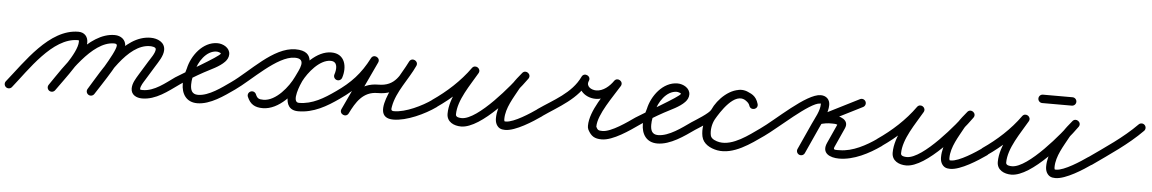

<svg xmlns="http://www.w3.org/2000/svg" viewBox="-44 -654 5742 957"><g transform="rotate(5 2827.0 -175.0)"><path d="M-7.2 28.3C1.8 35.6 15 34.2 22.3 25.2C95.8 -65.6 202.8 -236.4 328.9 -236.4C335.2 -236.4 335 -235.8 335 -229.1C335 -171.1 240.6 -55.1 203.7 -2C197.1 7.6 199.5 20.7 209 27.3C218.6 33.9 231.7 31.5 238.3 22C281.4 -40.4 377 -156.7 377 -229.1C377 -258.3 358.6 -278.4 328.9 -278.4C183.5 -278.4 73.1 -104.3 -10.3 -1.2C-17.6 7.8 -16.2 21 -7.2 28.3ZM209 27.3C218.6 33.9 231.7 31.5 238.3 22C295.6 -60.7 399.7 -235.8 510.3 -235.8C517.3 -235.8 525 -234.9 525 -226.5C525 -192 419.7 -31.8 399.1 1.2C393 11 396 24 405.8 30.1C415.6 36.3 428.6 33.3 434.7 23.4C434.7 23.4 434.7 23.4 434.7 23.4C465 -25.1 567 -169.8 567 -226.5C567 -259.2 541 -277.8 510.3 -277.8C378.7 -277.8 271 -99.1 203.7 -2C197.1 7.6 199.5 20.7 209 27.3ZM405.5 30.3C415.3 36.5 428.2 33.5 434.4 23.7C487.7 -61.5 576.7 -238 690.2 -238C697.6 -238 720 -236.6 720 -225C720 -205.5 697.6 -176.2 688.1 -160.5C688.1 -160.5 688.1 -160.5 688.1 -160.5C688.1 -160.5 688.1 -160.5 688.1 -160.5C674.1 -137.7 660.1 -114.8 646.1 -92C646.1 -92 646.1 -91.9 646 -91.9C646 -91.8 645.9 -91.7 645.9 -91.7C632.9 -69.7 617.4 -46.5 617.4 -20C617.4 11.9 644.9 25.2 673.1 25.2C742.2 25.2 799.4 -22 853.1 -59.8C862.6 -66.5 864.8 -79.6 858.2 -89.1C851.5 -98.6 838.4 -100.8 828.9 -94.2C783.8 -62.4 731.2 -16.8 673.1 -16.8C669.1 -16.8 659.4 -16.9 659.4 -20C659.4 -37 673.8 -56.4 682.1 -70.3C682.1 -70.3 682 -70.2 682 -70.2C681.9 -70.1 681.9 -70 681.9 -70C695.9 -92.9 709.9 -115.7 723.9 -138.6C723.9 -138.6 723.9 -138.6 723.9 -138.6C723.9 -138.6 723.9 -138.6 723.9 -138.6C738.9 -163.2 762 -194.9 762 -225C762 -264.2 723.8 -280 690.2 -280C554.2 -280 462 -99.6 398.8 1.4C392.6 11.2 395.6 24.2 405.5 30.3Z M853 -59.8C853 -59.8 853 -59.8 853 -59.8C890.3 -85.8 929.2 -109.2 969.1 -131.1C1001.9 -149.1 1044.3 -166.4 1070.3 -193.8C1080.3 -204.3 1087 -217.2 1087 -232C1087 -264.1 1052.3 -282 1024 -282C950.6 -282 896.2 -207.5 882.5 -142.4C882.5 -142.3 882.6 -142.8 882.7 -143.2C882.8 -143.7 882.9 -144.1 882.9 -144.1C874.9 -118 869 -93.8 869 -66C869 -15.5 894.1 25 949 25C1014.4 25 1081.1 -24.1 1132 -59.8C1141.5 -66.5 1143.9 -79.5 1137.2 -89C1130.5 -98.5 1117.5 -100.9 1108 -94.2C1065.8 -64.7 1003.7 -17 949 -17C918.2 -17 911 -38.9 911 -66C911 -89.5 916.3 -109.8 923.1 -131.9C923.1 -131.9 923.2 -132.3 923.3 -132.8C923.4 -133.2 923.5 -133.6 923.5 -133.6C933 -178.5 971.5 -240 1024 -240C1028.3 -240 1045 -236 1045 -232C1045 -219.1 853.2 -111.1 829 -94.2C819.5 -87.6 817.1 -74.5 823.8 -65C830.4 -55.5 843.5 -53.1 853 -59.8Z M1132 -59.8C1132 -59.8 1132 -59.8 1132 -59.8C1208.1 -112.8 1326.9 -242.9 1413.8 -243.5C1477.7 -243.9 1440.9 -186.3 1423.5 -148.9C1399.9 -98.4 1339.2 -21 1276.3 -21C1253 -21 1245.4 -25 1236.8 -45.2C1232.3 -55.9 1220 -60.9 1209.3 -56.3C1198.6 -51.8 1193.6 -39.5 1198.2 -28.8C1198.2 -28.8 1198.2 -28.8 1198.2 -28.8C1213.4 7.1 1236.8 21 1276.3 21C1357.2 21 1430.5 -64.6 1461.5 -131.1C1492.2 -196.8 1520.5 -286.2 1413.5 -285.5C1303.3 -284.7 1196.7 -156 1108 -94.2C1098.5 -87.6 1096.1 -74.5 1102.8 -65C1109.4 -55.5 1122.5 -53.1 1132 -59.8ZM1631.3 -151.1C1642.3 -147.4 1654.2 -153.3 1657.9 -164.3C1676.1 -218.7 1663.4 -285.5 1593.5 -285.5C1520.1 -285.5 1453.9 -208.6 1423.8 -149.5C1400.5 -103.8 1362.2 21 1454 21C1530.8 21 1595.3 -16.9 1656.1 -59.8C1665.6 -66.5 1667.8 -79.6 1661.2 -89.1C1654.5 -98.6 1641.4 -100.8 1631.9 -94.2C1578.7 -56.6 1521.4 -21 1454 -21C1412.8 -21 1454.7 -117.8 1461.2 -130.5C1483.4 -173.9 1537.8 -243.5 1593.5 -243.5C1631.1 -243.5 1626.8 -203.6 1618.1 -177.7C1614.4 -166.7 1620.3 -154.8 1631.3 -151.1Z M1626.8 -65C1633.4 -55.5 1646.5 -53.1 1656 -59.8C1734.6 -114.4 1785.6 -168.8 1829.7 -254.9C1836 -267.2 1829.4 -278 1819.9 -282.7C1810.4 -287.3 1797.8 -285.8 1792 -273.4C1750.7 -185.2 1709.5 -97.1 1668.2 -8.9C1662.3 3.6 1668.7 14.4 1678.1 18.9C1687.5 23.4 1699.9 21.7 1706 9.3C1734.4 -48.1 1767.6 -104 1840 -104C1946.4 -104 1975.5 -170.3 2020.5 -254.6C2026.9 -266.5 2020.3 -277.4 2010.7 -282.1C2001.1 -286.8 1988.5 -285.5 1982.9 -273.2C1955.5 -212.9 1790.4 21 1930 21C1996.7 21 2086.2 -21.4 2140.2 -59.9C2149.6 -66.6 2151.8 -79.7 2145.1 -89.2C2138.4 -98.6 2125.3 -100.8 2115.8 -94.1C2115.8 -94.1 2115.8 -94.1 2115.8 -94.1C2069.2 -60.9 1987.6 -21 1930 -21C1913.9 -21 1914.9 -28.7 1917.5 -43.2C1930.8 -119 1989.3 -185.7 2021.1 -255.8C2026.7 -268.1 2020.5 -278.8 2011.3 -283.3C2002.1 -287.9 1989.9 -286.3 1983.5 -274.4C1946.5 -205.1 1927.1 -146 1840 -146C1749.6 -146 1704.4 -82 1668.4 -9.3C1662.2 3.1 1668.8 13.9 1678.3 18.5C1687.8 23.1 1700.4 21.4 1706.2 8.9C1747.5 -79.3 1788.8 -167.4 1830 -255.6C1835.8 -268 1829.6 -278.8 1820.2 -283.3C1810.9 -287.9 1798.6 -286.3 1792.3 -274C1751.3 -194 1705.1 -145 1632 -94.2C1622.5 -87.6 1620.1 -74.5 1626.8 -65Z M2109.7 -65.1C2116.3 -55.5 2129.3 -53.1 2138.9 -59.7C2211.9 -109.9 2280.6 -172.4 2332.1 -244.8C2339.8 -255.7 2334.3 -267.1 2325.1 -272.9C2316 -278.7 2303.3 -278.9 2296.8 -267.4C2257 -197.6 2196.9 -113.7 2196.9 -31.7C2196.9 9.3 2233.5 25.9 2269.2 25.9C2370.8 25.9 2527.9 -163.1 2583.1 -240.8C2591 -251.9 2586.9 -263.6 2578.6 -269.8C2570.4 -276 2558.1 -276.7 2549.6 -266.1C2534.5 -247.2 2517.7 -228.4 2505.8 -207.4C2505.8 -207.4 2505.7 -207.3 2505.6 -207.2C2505.5 -207 2505.5 -206.9 2505.5 -206.9C2476.4 -152.5 2439 -93.8 2439 -30.3C2439 -20.1 2440.6 -9.6 2445.3 -0.4C2445.3 -0.4 2445.4 -0.3 2445.5 -0.1C2445.5 0 2445.6 0.2 2445.6 0.2C2455.3 17.5 2468.1 23.8 2489.4 23.8C2541.8 23.8 2625.7 -30.8 2667 -59.8C2676.5 -66.5 2678.9 -79.5 2672.2 -89C2665.5 -98.5 2652.5 -100.9 2643 -94.2C2643 -94.2 2643 -94.2 2643 -94.2C2610.2 -71.2 2530.6 -18.2 2489.4 -18.2C2486.9 -18.2 2484.4 -18.3 2482.1 -18.8C2480.1 -19.2 2483.3 -17.7 2484.1 -16.5C2484.9 -15.3 2482.7 -19.6 2482.4 -20.2C2482.4 -20.2 2482.4 -20 2482.5 -19.9C2482.6 -19.7 2482.7 -19.6 2482.7 -19.6C2481.1 -22.7 2481 -26.9 2481 -30.3C2481 -85.5 2517.1 -139.5 2542.5 -187.1C2542.5 -187.1 2542.5 -187 2542.4 -186.8C2542.3 -186.7 2542.2 -186.6 2542.2 -186.6C2553.1 -205.6 2568.8 -222.7 2582.4 -239.9C2590.9 -250.6 2586.5 -262.4 2577.9 -268.9C2569.4 -275.3 2556.8 -276.3 2548.9 -265.2C2504.1 -202.1 2350.1 -16.1 2269.2 -16.1C2258.6 -16.1 2238.9 -17.3 2238.9 -31.7C2238.9 -104.3 2297.7 -184.2 2333.2 -246.6C2339.8 -258.2 2334.8 -269.2 2326.3 -274.7C2317.7 -280.1 2305.6 -280 2297.9 -269.2C2249.2 -200.8 2184 -141.7 2115.1 -94.3C2105.5 -87.7 2103.1 -74.7 2109.7 -65.1Z M2636.8 -65C2643.4 -55.5 2656.5 -53.1 2666 -59.8C2746.8 -116 2840.4 -162.1 2884 -255.6C2889.9 -268.2 2883.2 -278.9 2873.6 -283.3C2864 -287.7 2851.5 -285.7 2845.8 -273C2820.7 -216.7 2868.8 -170.5 2923.8 -170C2973.7 -169.6 3017 -203.7 3044.3 -243C3052 -254.2 3046.6 -265.7 3037.6 -271.5C3028.6 -277.3 3015.9 -277.4 3009 -265.8C2969.7 -200.2 2899.2 -109.5 2899.2 -32.8C2899.2 -26.4 2900.2 -19.9 2903 -14C2903 -14 2903.1 -13.8 2903.3 -13.5C2903.4 -13.3 2903.5 -13 2903.5 -13C2919.9 17.4 2936.8 28.8 2973.3 28.8C3029.5 28.8 3110.1 -28.4 3155 -59.8C3164.5 -66.5 3166.9 -79.5 3160.2 -89C3153.5 -98.5 3140.5 -100.9 3131 -94.2C3094.9 -68.9 3018 -13.2 2973.3 -13.2C2951 -13.2 2949.2 -16.7 2940.5 -33C2940.5 -33 2940.6 -32.7 2940.7 -32.5C2940.9 -32.2 2941 -32 2941 -32C2940.9 -32.2 2941.1 -31.6 2941.2 -31.5C2941.3 -31.3 2941.3 -31.4 2941.2 -31.7C2941.2 -32.1 2941.2 -32.5 2941.2 -32.8C2941.2 -93.5 3011.8 -188.8 3045 -244.2C3052 -255.8 3047 -267.1 3038.4 -272.6C3029.7 -278.2 3017.4 -278.1 3009.7 -267C2990.7 -239.5 2959.5 -211.7 2924.2 -212C2900 -212.2 2871.7 -227.9 2884.2 -255.9C2889.8 -268.6 2883.2 -279.2 2873.7 -283.6C2864.2 -287.9 2851.8 -285.9 2846 -273.4C2806.5 -188.7 2715.6 -145.5 2642 -94.2C2632.5 -87.6 2630.1 -74.5 2636.8 -65Z M3155 -59.8C3155 -59.8 3155 -59.8 3155 -59.8C3192.3 -85.8 3231.2 -109.2 3271.1 -131.1C3303.9 -149.1 3346.3 -166.4 3372.3 -193.8C3382.3 -204.3 3389 -217.2 3389 -232C3389 -264.1 3354.3 -282 3326 -282C3252.6 -282 3198.2 -207.5 3184.5 -142.4C3184.5 -142.3 3184.6 -142.8 3184.7 -143.2C3184.8 -143.7 3184.9 -144.1 3184.9 -144.1C3176.9 -118 3171 -93.8 3171 -66C3171 -15.5 3196.1 25 3251 25C3316.4 25 3383.1 -24.1 3434 -59.8C3443.5 -66.5 3445.9 -79.5 3439.2 -89C3432.5 -98.5 3419.5 -100.9 3410 -94.2C3367.8 -64.7 3305.7 -17 3251 -17C3220.2 -17 3213 -38.9 3213 -66C3213 -89.5 3218.3 -109.8 3225.1 -131.9C3225.1 -131.9 3225.2 -132.3 3225.3 -132.8C3225.4 -133.2 3225.5 -133.6 3225.5 -133.6C3235 -178.5 3273.5 -240 3326 -240C3330.3 -240 3347 -236 3347 -232C3347 -219.1 3155.2 -111.1 3131 -94.2C3121.5 -87.6 3119.1 -74.5 3125.8 -65C3132.4 -55.5 3145.5 -53.1 3155 -59.8Z M3404.4 -65.5C3410.7 -55.8 3423.8 -53.1 3433.5 -59.4C3463.5 -79 3528.8 -117 3543.2 -149.5C3559.5 -186.2 3607.3 -239.6 3651.9 -235.1C3652 -235.1 3651 -235.3 3650.1 -235.4C3649.2 -235.6 3648.3 -235.8 3648.4 -235.8C3669.9 -229.8 3684.5 -228.3 3691.8 -203.1C3695.7 -190.1 3707.9 -187 3718.1 -190.3C3728.3 -193.6 3736.4 -203.4 3731.7 -216.1C3727.9 -226.8 3723.3 -235.5 3715.6 -244C3715.6 -244.1 3715.4 -244.3 3715.2 -244.4C3715 -244.6 3714.9 -244.8 3714.8 -244.8C3709.2 -250.5 3703.4 -256 3696.6 -260.5C3696.6 -260.5 3696.8 -260.4 3697 -260.2C3697.2 -260.1 3697.4 -260 3697.4 -260C3610.9 -322.9 3526.6 -204.2 3489.8 -140.5C3489.8 -140.5 3489.7 -140.4 3489.7 -140.3C3489.6 -140.1 3489.5 -140 3489.5 -140C3472.1 -107.8 3464.9 -65.7 3472.4 -29.7C3480.2 7.5 3516.7 26 3551 32.6C3551 32.6 3551.1 32.6 3551.2 32.6C3551.2 32.7 3551.3 32.7 3551.3 32.7C3633.6 47.4 3716.9 -15.4 3780.1 -59.8C3789.6 -66.5 3791.9 -79.6 3785.2 -89.1C3778.5 -98.6 3765.4 -100.9 3755.9 -94.2C3704.6 -58.1 3626.7 3.5 3558.7 -8.7C3558.7 -8.7 3558.8 -8.7 3558.8 -8.6C3558.9 -8.6 3559 -8.6 3559 -8.6C3543 -11.7 3517.5 -19.7 3513.6 -38.3C3508 -64.6 3513.7 -96.5 3526.5 -120C3526.5 -120 3526.4 -119.9 3526.3 -119.7C3526.3 -119.6 3526.2 -119.5 3526.2 -119.5C3547.2 -155.8 3615.4 -267.6 3672.6 -226C3672.7 -226 3672.8 -225.9 3673 -225.8C3673.2 -225.7 3673.3 -225.5 3673.4 -225.5C3677.7 -222.6 3681.5 -218.8 3685.2 -215.2C3685.2 -215.1 3685 -215.3 3684.8 -215.6C3684.6 -215.8 3684.4 -216 3684.4 -216C3688.5 -211.4 3690.3 -207.4 3692.3 -201.9C3696.9 -189.1 3708.7 -185.9 3718.5 -189C3728.3 -192.2 3736 -201.9 3732.2 -214.9C3720.3 -255.2 3696.1 -266 3659.6 -276.2C3659.6 -276.2 3658.7 -276.4 3657.9 -276.6C3657 -276.7 3656.1 -276.9 3656.1 -276.9C3592.1 -283.3 3528.8 -220.7 3504.8 -166.5C3496.5 -147.7 3432 -108.6 3410.5 -94.6C3400.8 -88.3 3398.1 -75.2 3404.4 -65.5Z M3750.7 -65.1C3757.3 -55.5 3770.4 -53.1 3779.9 -59.7C3839.5 -100.9 3991.7 -244 4042 -244C4047.3 -244 4046.2 -245.8 4046.2 -241C4046.2 -208.1 4023.5 -170.6 4009.9 -140.7C3989.9 -96.7 3969.9 -52.7 3949.9 -8.7C3945.1 1.9 3949.8 14.3 3960.3 19.1C3970.9 23.9 3983.3 19.2 3988.1 8.7C4008.1 -35.3 4028.1 -79.3 4048.1 -123.3C4064.5 -159.4 4088.2 -200.8 4088.2 -241C4088.2 -268.7 4069.4 -286 4042 -286C3970.5 -286 3826 -142.7 3756.1 -94.3C3746.5 -87.7 3744.1 -74.6 3750.7 -65.1ZM4238.5 -283.2C4238.5 -283.2 4238.5 -283.2 4238.5 -283.2C4170.2 -248.8 4101.9 -214.4 4033.5 -179.9C4022.1 -174.1 4019.9 -162.5 4023.6 -153.3C4027.3 -144.1 4037 -137.3 4049.2 -141.1C4069.3 -147.4 4089.1 -150.8 4110.2 -150C4110.2 -150 4110.5 -150 4110.9 -150C4111.2 -150 4111.5 -150 4111.5 -150C4119.7 -150.2 4130.8 -150.1 4138.1 -145.8C4138.6 -145.6 4138.6 -145.8 4138.4 -146.2C4138.1 -147 4138.1 -149.2 4138 -148.9C4138 -148.9 4137.9 -148.8 4137.9 -148.8C4137.9 -148.7 4137.9 -148.7 4137.9 -148.7C4123.4 -116.7 4108.9 -84.7 4094.4 -52.7C4094.4 -52.7 4094.5 -52.7 4094.5 -52.8C4094.5 -52.8 4094.5 -52.9 4094.5 -52.9C4069 1.9 4114.9 21 4160 21C4233.5 21 4308.6 -18.6 4367.1 -59.8C4376.6 -66.5 4378.8 -79.6 4372.2 -89.1C4365.5 -98.6 4352.4 -100.8 4342.9 -94.2C4342.9 -94.2 4342.9 -94.2 4342.9 -94.2C4291.9 -58.3 4224.3 -21 4160 -21C4143 -21 4124 -16.6 4132.6 -35.1C4132.6 -35.1 4132.6 -35.2 4132.7 -35.2C4132.7 -35.3 4132.7 -35.3 4132.7 -35.3C4147.2 -67.3 4161.7 -99.3 4176.1 -131.3C4176.1 -131.3 4176.1 -131.3 4176.1 -131.2C4176.1 -131.2 4176 -131.1 4176 -131.1C4196.8 -175.7 4144 -192.9 4110.5 -192C4110.5 -192 4110.8 -192 4111.1 -192C4111.5 -192 4111.8 -192 4111.8 -192C4085.9 -193 4061.4 -188.9 4036.8 -181.2C4024.5 -177.4 4022.7 -164.8 4026.8 -154.6C4030.9 -144.4 4041 -136.6 4052.5 -142.4C4120.8 -176.8 4189.1 -211.3 4257.5 -245.7C4267.8 -250.9 4272 -263.6 4266.8 -273.9C4261.5 -284.3 4248.9 -288.5 4238.5 -283.2Z M4336.7 -65.1C4343.3 -55.5 4356.3 -53.1 4365.9 -59.7C4438.9 -109.9 4507.6 -172.4 4559.1 -244.8C4566.8 -255.7 4561.3 -267.1 4552.1 -272.9C4543 -278.7 4530.3 -278.9 4523.8 -267.4C4484 -197.6 4423.9 -113.7 4423.9 -31.7C4423.9 9.3 4460.5 25.9 4496.2 25.9C4597.8 25.9 4754.9 -163.1 4810.1 -240.8C4818 -251.9 4813.9 -263.6 4805.6 -269.8C4797.4 -276 4785.1 -276.7 4776.6 -266.1C4761.5 -247.2 4744.7 -228.4 4732.8 -207.4C4732.8 -207.4 4732.7 -207.3 4732.6 -207.2C4732.5 -207 4732.5 -206.9 4732.5 -206.9C4703.4 -152.5 4666 -93.8 4666 -30.3C4666 -20.1 4667.6 -9.6 4672.3 -0.4C4672.3 -0.4 4672.4 -0.3 4672.5 -0.1C4672.5 0 4672.6 0.2 4672.6 0.2C4682.3 17.5 4695.1 23.8 4716.4 23.8C4768.8 23.8 4852.7 -30.8 4894 -59.8C4903.5 -66.5 4905.9 -79.5 4899.2 -89C4892.5 -98.5 4879.5 -100.9 4870 -94.2C4870 -94.2 4870 -94.2 4870 -94.2C4837.2 -71.2 4757.6 -18.2 4716.4 -18.2C4713.9 -18.2 4711.4 -18.3 4709.1 -18.8C4707.1 -19.2 4710.3 -17.7 4711.1 -16.5C4711.9 -15.3 4709.7 -19.6 4709.4 -20.2C4709.4 -20.2 4709.4 -20 4709.5 -19.9C4709.6 -19.7 4709.7 -19.6 4709.7 -19.6C4708.1 -22.7 4708 -26.9 4708 -30.3C4708 -85.5 4744.1 -139.5 4769.5 -187.1C4769.5 -187.1 4769.5 -187 4769.4 -186.8C4769.3 -186.7 4769.2 -186.6 4769.2 -186.6C4780.1 -205.6 4795.8 -222.7 4809.4 -239.9C4817.9 -250.6 4813.5 -262.4 4804.9 -268.9C4796.4 -275.3 4783.8 -276.3 4775.9 -265.2C4731.1 -202.1 4577.1 -16.1 4496.2 -16.1C4485.6 -16.1 4465.9 -17.3 4465.9 -31.7C4465.9 -104.3 4524.7 -184.2 4560.2 -246.6C4566.8 -258.2 4561.8 -269.2 4553.3 -274.7C4544.7 -280.1 4532.6 -280 4524.9 -269.2C4476.2 -200.8 4411 -141.7 4342.1 -94.3C4332.5 -87.7 4330.1 -74.7 4336.7 -65.1Z M4862.7 -65.1C4869.3 -55.5 4882.3 -53.1 4891.9 -59.7C4964.9 -109.9 5033.6 -172.4 5085.1 -244.8C5092.8 -255.7 5087.3 -267.1 5078.1 -272.9C5069 -278.7 5056.3 -278.9 5049.8 -267.4C5010 -197.6 4949.9 -113.7 4949.9 -31.7C4949.9 9.3 4986.5 25.9 5022.2 25.9C5123.8 25.9 5280.9 -163.1 5336.1 -240.8C5344 -251.9 5339.9 -263.6 5331.6 -269.8C5323.4 -276 5311.1 -276.7 5302.6 -266.1C5287.5 -247.2 5270.7 -228.4 5258.8 -207.4C5258.8 -207.4 5258.7 -207.3 5258.6 -207.2C5258.5 -207 5258.5 -206.9 5258.5 -206.9C5229.4 -152.5 5192 -93.8 5192 -30.3C5192 -20.1 5193.6 -9.6 5198.3 -0.4C5198.3 -0.4 5198.4 -0.3 5198.5 -0.1C5198.5 0 5198.6 0.2 5198.6 0.2C5208.3 17.5 5221.1 23.8 5242.4 23.8C5294.8 23.8 5378.7 -30.8 5420 -59.8C5429.5 -66.5 5431.9 -79.5 5425.2 -89C5418.5 -98.5 5405.5 -100.9 5396 -94.2C5396 -94.2 5396 -94.2 5396 -94.2C5363.2 -71.2 5283.6 -18.2 5242.4 -18.2C5239.9 -18.2 5237.4 -18.3 5235.1 -18.8C5233.1 -19.2 5236.3 -17.7 5237.1 -16.5C5237.9 -15.3 5235.7 -19.6 5235.4 -20.2C5235.4 -20.2 5235.4 -20 5235.5 -19.9C5235.6 -19.7 5235.7 -19.6 5235.7 -19.6C5234.1 -22.7 5234 -26.9 5234 -30.3C5234 -85.5 5270.1 -139.5 5295.5 -187.1C5295.5 -187.1 5295.5 -187 5295.4 -186.8C5295.3 -186.7 5295.2 -186.6 5295.2 -186.6C5306.1 -205.6 5321.8 -222.7 5335.4 -239.9C5343.9 -250.6 5339.5 -262.4 5330.9 -268.9C5322.4 -275.3 5309.8 -276.3 5301.9 -265.2C5257.1 -202.1 5103.1 -16.1 5022.2 -16.1C5011.6 -16.1 4991.9 -17.3 4991.9 -31.7C4991.9 -104.3 5050.7 -184.2 5086.2 -246.6C5092.8 -258.2 5087.8 -269.2 5079.3 -274.7C5070.7 -280.1 5058.6 -280 5050.9 -269.2C5002.2 -200.8 4937 -141.7 4868.1 -94.3C4858.5 -87.7 4856.1 -74.7 4862.7 -65.1ZM5145 -343C5145 -343 5145 -343 5145 -343C5194.3 -343 5243.7 -343 5293 -343C5304.6 -343 5314 -352.4 5314 -364C5314 -375.6 5304.6 -385 5293 -385C5293 -385 5293 -385 5293 -385C5243.7 -385 5194.3 -385 5145 -385C5133.4 -385 5124 -375.6 5124 -364C5124 -352.4 5133.4 -343 5145 -343Z M5389.9 -63.5C5396.6 -54 5409.7 -51.8 5419.2 -58.5C5502.4 -117.7 5591.3 -176.4 5663 -249.3C5671.1 -257.5 5671 -270.8 5662.7 -279C5654.5 -287.1 5641.2 -287 5633 -278.7C5633 -278.7 5633 -278.7 5633 -278.7C5563.1 -207.6 5476 -150.4 5394.8 -92.8C5385.4 -86.1 5383.2 -73 5389.9 -63.5Z"/></g></svg>

Font: FRB American Cursive Guidelines Medium
Style: Italic
Weight: 500
Italic angle: -25°
Version: Version 2.0;Modular Font Editor K font №1